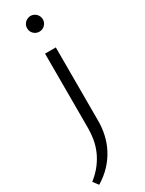

<svg xmlns="http://www.w3.org/2000/svg" viewBox="-303 -774 813 1079"><g transform="rotate(-30 104.0 -234.5)"><path d="M73.7 -690.9Q73.7 -701.7 77.6 -710.9Q81.5 -720.2 88.6 -727.1Q95.7 -733.9 105 -738Q114.3 -742.2 124.5 -742.2Q135.3 -742.2 144.5 -738Q153.8 -733.9 160.6 -727.1Q167.5 -720.2 171.6 -710.9Q175.8 -701.7 175.8 -690.9Q175.8 -680.2 171.6 -670.9Q167.5 -661.6 160.6 -654.8Q153.8 -647.9 144.5 -644Q135.3 -640.1 124.5 -640.1Q114.3 -640.1 105 -644Q95.7 -647.9 88.6 -654.8Q81.5 -661.6 77.6 -670.9Q73.7 -680.2 73.7 -690.9ZM89.8 -517.6H159.7V-40Q159.7 4.9 149.7 49.1Q139.6 93.3 118.4 133.8Q97.2 174.3 64 209.7Q30.8 245.1 -15.1 272.9L-40.5 238.8Q-2 208.5 23.4 174.8Q48.8 141.1 63.5 106.2Q78.1 71.3 84 35.9Q89.8 0.5 89.8 -33.7Z"/></g></svg>

Font: Proza Libre
Style: Light
Weight: 300
Designer: Jasper de Waard
Foundry: Jasper de Waard
Version: Version 1.000; ttfautohint (v1.4.1.8-43bc)